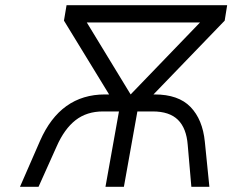

<svg xmlns="http://www.w3.org/2000/svg" viewBox="-20 -720 896 740"><path d="M57 0 134.5 -177.5Q213 -356 384.5 -356H400.5L226.5 -640.5L236.5 -700H855.5L846 -640.5L571.5 -356H576Q667.5 -356 714.2 -307.8Q761 -259.5 769.5 -173.5L787 0H717.5L703.5 -161.5Q698.5 -226 665.8 -258.2Q633 -290.5 568.5 -290.5H509.5L457.5 0H386.5L438.5 -290.5H377Q314.5 -290.5 271.2 -256.8Q228 -223 198.5 -156L128.5 0ZM483.5 -356 751 -633.5H314.5Z"/></svg>

Font: Overpass Light
Style: Italic
Weight: 300
Italic angle: -10°
Designer: Delve Withrington, Dave Bailey, Thomas Jockin
Foundry: Delve Fonts LLC
Version: Version 4.000; ttfautohint (v1.8.3)